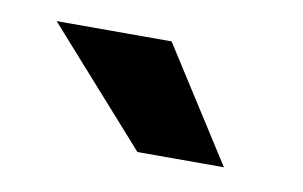

<svg xmlns="http://www.w3.org/2000/svg" viewBox="-34 -801 399 253"><g transform="rotate(10 165.5 -674.5)"><path d="M275.9 -598.6H160.2L25.4 -750H179.2Z"/></g></svg>

Font: Vazir FD-UI
Style: Bold-FD-UI
Weight: 700
Designer: Saber Rastikerdar
Foundry: Saber Rastikerdar
Version: Version 30.0.0